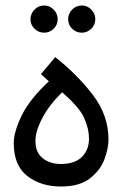

<svg xmlns="http://www.w3.org/2000/svg" viewBox="-20 -679 445 699"><path d="M375 -171Q375 -260 317 -335Q259 -410 181 -471L129 -409L158 -383Q87 -317 58.5 -257.5Q30 -198 30 -158Q30 -77 79 -38.5Q128 0 202 0Q270 0 308 -30Q346 -60 360.5 -100Q375 -140 375 -171ZM109 -166Q109 -202 134.5 -250Q160 -298 206 -343Q269 -289 286.5 -249.5Q304 -210 304 -175Q304 -133 278 -107.5Q252 -82 202 -82Q162 -82 135.5 -103Q109 -124 109 -166ZM278 -560Q298 -560 312.5 -574.5Q327 -589 327 -609Q327 -629 312.5 -644Q298 -659 278 -659Q257 -659 242.5 -644Q228 -629 228 -609Q228 -589 242.5 -574.5Q257 -560 278 -560ZM141 -560Q161 -560 175.5 -574.5Q190 -589 190 -609Q190 -629 175.5 -644Q161 -659 141 -659Q120 -659 105.5 -644Q91 -629 91 -609Q91 -589 105.5 -574.5Q120 -560 141 -560Z"/></svg>

Font: Noto Sans Arabic
Style: Regular
Weight: 400
Designer: Nadine Chahine - Monotype Design Team
Foundry: Monotype Imaging Inc.
Version: Version 1.902